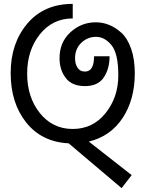

<svg xmlns="http://www.w3.org/2000/svg" viewBox="-20 -730 750 990"><path d="M287 -430Q287 -512 343 -563.5Q399 -615 474 -615Q546 -615 606 -561Q637 -533 656 -479Q675 -425 675 -352Q675 -217 612.5 -122Q550 -27 438 0L659 173L607 240L334 9Q195 2 115 -98.5Q35 -199 35 -353Q35 -507 121 -608.5Q207 -710 355 -710V-635Q251 -635 185.5 -553Q120 -471 120 -350Q120 -229 185.5 -147Q251 -65 355 -65Q459 -65 524.5 -147Q590 -229 590 -341.5Q590 -454 555 -497Q520 -540 475.5 -540Q431 -540 399 -509Q367 -478 367 -430Q367 -400 380 -380.5Q393 -361 418 -361Q465 -361 465 -440H545Q545 -375 515 -330.5Q485 -286 418 -286Q351 -286 319 -328Q287 -370 287 -430Z"/></svg>

Font: Cherry Swash
Style: Regular
Weight: 400
Designer: Kasatkina Nataliya
Foundry: Nataliya Kasatkina
Version: Version 1.001